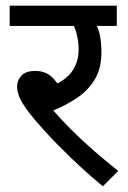

<svg xmlns="http://www.w3.org/2000/svg" viewBox="-20 -642 449 674"><path d="M284 -551 312 -566Q323 -550 329.5 -523Q336 -496 336 -458Q336 -402 313 -363.5Q290 -325 250 -298Q210 -271 159 -251L163 -259Q193 -224 230.5 -186.5Q268 -149 310 -112.5Q352 -76 395 -42L341 12Q282 -37 230 -87Q178 -137 138 -181Q98 -225 75 -256Q53 -287 46.5 -305Q40 -323 40 -340Q40 -359 55 -376Q70 -393 104 -393Q142 -393 166 -368Q190 -343 209 -300L147 -335Q204 -354 230 -387.5Q256 -421 256 -468Q256 -497 248.5 -525.5Q241 -554 230 -565L275 -551H14V-622H390V-551Z"/></svg>

Font: hingu115
Style: Book
Weight: 400
Designer: Jelle Bosma - Monotype Design Team
Foundry: Monotype Imaging Inc.
Version: Version 2.003